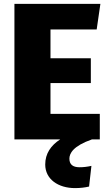

<svg xmlns="http://www.w3.org/2000/svg" viewBox="-20 -715 563 985"><path d="M239 -289H446V-416H239V-564H476L495 -695H54V0H289C241 31 212 73 212 129C212 204 278 250 365 250C392 250 416 247 437 242L449 136C426 141 407 143 388 143C354 143 336 129 336 99C336 72 355 34 452 0H492V-131H239Z"/></svg>

Font: Fira Sans ExtraBold
Style: Regular
Weight: 800
Designer: bBox Type GmbH & Carrois Corporate GbR & Edenspiekermann AG
Foundry: bBox Type GmbH & Carrois Corporate GbR & Edenspiekermann AG
Version: Version 4.300;PS 004.300;hotconv 1.0.88;makeotf.lib2.5.64775